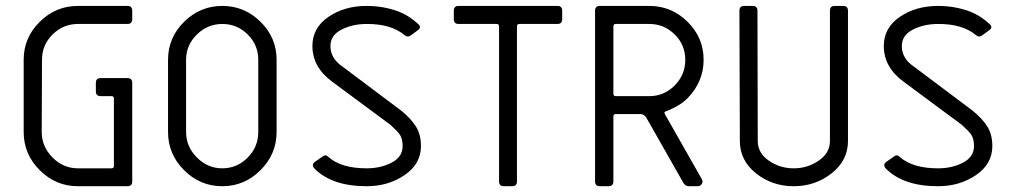

<svg xmlns="http://www.w3.org/2000/svg" viewBox="-20 -645 3519 665"><path d="M438 -607.9V-578.6Q438 -562 421.4 -562H250Q199.2 -562 162.4 -525.9Q125.5 -489.7 125.5 -438L124.5 -188Q124.5 -137.2 161.9 -99.6Q199.2 -62 250 -62H366.2Q374.5 -62 374.5 -70.3V-303.7Q374.5 -312 366.2 -312H328.6Q312 -312 312 -328.6V-357.9Q312 -374.5 328.6 -374.5H421.4Q438 -374.5 438 -357.9V-16.6Q438 0 421.4 0H250Q173.3 0 117.7 -55.4Q62 -110.8 62 -188V-438Q62 -514.6 117.7 -569.6Q173.3 -624.5 250 -624.5H421.4Q438 -624.5 438 -607.9Z M750 -624.5Q826.7 -624.5 882.3 -569.6Q938 -514.6 938 -438V-188Q938 -111.3 882.3 -55.7Q826.7 0 750 0Q673.3 0 617.7 -55.4Q562 -110.8 562 -188V-438Q562 -514.6 617.7 -569.6Q673.3 -624.5 750 -624.5ZM874.5 -188V-438Q874.5 -489.7 837.6 -525.9Q800.8 -562 750 -562Q699.2 -562 661.9 -525.4Q624.5 -488.8 624.5 -438V-188Q624.5 -137.2 661.9 -99.6Q699.2 -62 750 -62Q800.8 -62 837.6 -98.9Q874.5 -135.7 874.5 -188Z M1250 -624.5Q1308.1 -624.5 1360.8 -605Q1397.9 -590.3 1428.2 -562Q1441.9 -549.8 1426.3 -539.6L1402.3 -522Q1392.1 -514.6 1381.8 -522.9Q1335 -562.5 1250 -562Q1201.2 -562 1162.8 -542.5Q1124.5 -522.9 1124.5 -485.4Q1124.5 -441.9 1168 -413.1L1369.1 -262.2Q1402.3 -235.4 1420.2 -207.5Q1438 -179.7 1438 -139.2Q1438 -77.1 1381.3 -38.6Q1324.7 0 1250 0Q1130.9 0 1070.3 -60.1Q1055.7 -74.7 1072.8 -85.9L1096.7 -102.5Q1107.9 -111.8 1117.2 -101.6Q1161.6 -62 1250 -62Q1298.8 -62 1336.7 -81.8Q1374.5 -101.6 1374.5 -139.2Q1374.5 -163.1 1365.2 -178.2Q1356.9 -190.4 1332 -212.9L1130.9 -361.8Q1062.5 -411.6 1062 -485.4Q1062 -548.8 1117.7 -586.7Q1173.3 -624.5 1250 -624.5Z M1568.4 -624.5H1910.6Q1927.2 -624.5 1927.2 -607.9V-578.6Q1927.2 -562 1910.6 -562H1778.8Q1770.5 -562 1770.5 -553.7V-16.6Q1770.5 0 1753.9 0H1725.1Q1708.5 0 1708.5 -16.6V-553.7Q1708.5 -562 1700.2 -562H1568.4Q1551.8 -562 1551.8 -578.6V-607.9Q1551.8 -624.5 1568.4 -624.5Z M2417 -438Q2417 -362.3 2361.8 -305.2Q2334 -277.3 2286.1 -259.3Q2278.8 -257.3 2282.7 -250L2410.6 -24.9Q2416 -15.6 2410.6 -7.8Q2405.3 0 2397 0H2367.2Q2353.5 0 2347.2 -11.2L2217.8 -238.8Q2209.5 -250 2197.8 -250H2112.8Q2104.5 -250 2104.5 -241.7V-16.6Q2104.5 0 2086.9 0H2057.6Q2041 0 2041 -16.6V-607.9Q2041 -624.5 2057.6 -624.5H2229Q2305.7 -624.5 2361.3 -569.6Q2417 -514.6 2417 -438ZM2229 -562H2112.8Q2104.5 -562 2104.5 -553.7V-320.3Q2104.5 -312 2112.8 -312H2229Q2279.8 -312 2316.7 -348.9Q2353.5 -385.7 2353.5 -437.7Q2353.5 -489.7 2316.7 -525.9Q2279.8 -562 2229 -562Z M2729 -62Q2776.9 -62 2815.7 -88.6Q2854.5 -115.2 2854.5 -156.7V-607.9Q2854.5 -624.5 2871.1 -624.5H2900.4Q2917 -624.5 2917 -607.9V-156.7Q2917 -89.4 2860.4 -44.7Q2803.7 0 2729 0Q2654.3 0 2598.4 -44.7Q2542.5 -89.4 2542.5 -156.7L2541 -607.9Q2541 -624.5 2557.6 -624.5H2586.9Q2603.5 -624.5 2603.5 -607.9L2604.5 -156.7Q2604.5 -115.2 2642.8 -88.6Q2681.2 -62 2729 -62Z M3229 -624.5Q3287.1 -624.5 3339.8 -605Q3377 -590.3 3407.2 -562Q3420.9 -549.8 3405.3 -539.6L3381.3 -522Q3371.1 -514.6 3360.8 -522.9Q3314 -562.5 3229 -562Q3180.2 -562 3141.8 -542.5Q3103.5 -522.9 3103.5 -485.4Q3103.5 -441.9 3147 -413.1L3348.1 -262.2Q3381.3 -235.4 3399.2 -207.5Q3417 -179.7 3417 -139.2Q3417 -77.1 3360.4 -38.6Q3303.7 0 3229 0Q3109.9 0 3049.3 -60.1Q3034.7 -74.7 3051.8 -85.9L3075.7 -102.5Q3086.9 -111.8 3096.2 -101.6Q3140.6 -62 3229 -62Q3277.8 -62 3315.7 -81.8Q3353.5 -101.6 3353.5 -139.2Q3353.5 -163.1 3344.2 -178.2Q3335.9 -190.4 3311 -212.9L3109.9 -361.8Q3041.5 -411.6 3041 -485.4Q3041 -548.8 3096.7 -586.7Q3152.3 -624.5 3229 -624.5Z"/></svg>

Font: GOSTRUS
Style: type_B
Weight: 400
Designer: Юрий и Татьяна Кривогуз
Version: Version 02.00